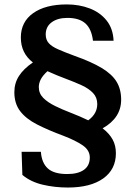

<svg xmlns="http://www.w3.org/2000/svg" viewBox="-20 -672 603 855"><path d="M282.2 163.1Q223.1 163.1 169.7 150.4Q116.2 137.7 79.6 106.9L76.2 3.9H162.1Q165.5 53.2 192.9 78.1Q220.2 103 279.3 103Q327.6 103 353.8 84.2Q379.9 65.4 379.9 29.3Q379.9 -2.9 348.4 -24.7Q316.9 -46.4 262.2 -67.4Q193.8 -92.8 144.8 -117.9Q95.7 -143.1 69.8 -177Q43.9 -210.9 43.9 -261.2Q43.9 -301.8 64.5 -333.7Q85 -365.7 126.5 -394Q72.8 -435.1 72.8 -504.9Q72.8 -574.2 127.4 -613.3Q182.1 -652.3 277.8 -652.3Q333 -652.3 379.4 -634.5Q425.8 -616.7 454.6 -580.8Q483.4 -544.9 485.8 -490.7H394Q387.7 -543 360.4 -567.6Q333 -592.3 280.3 -592.3Q236.8 -592.3 210.2 -572.8Q183.6 -553.2 183.6 -518.6Q183.6 -495.1 197 -480Q210.4 -464.8 238.8 -452.4Q267.1 -439.9 312 -423.3Q387.7 -396.5 433.1 -369.1Q478.5 -341.8 499 -308.3Q519.5 -274.9 519.5 -228Q519.5 -147 437 -100.6Q466.8 -77.6 481.4 -51Q496.1 -24.4 496.1 10.3Q496.1 82.5 439.5 122.8Q382.8 163.1 282.2 163.1ZM373 -136.2Q413.1 -165.5 413.1 -208.5Q413.1 -237.8 394.5 -257.6Q376 -277.3 344.2 -292Q312.5 -306.6 272.9 -321.3Q233.4 -335.9 191.4 -355Q170.4 -335.9 161.6 -318.6Q152.8 -301.3 152.8 -284.2Q152.8 -255.9 172.9 -235.8Q192.9 -215.8 225.3 -200Q257.8 -184.1 296.6 -169.2Q335.4 -154.3 373 -136.2Z"/></svg>

Font: Kameron
Style: Regular
Weight: 400
Designer: Vernon Adams
Foundry: Vernon Adams
Version: Version 1.100